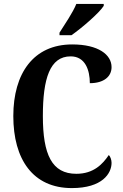

<svg xmlns="http://www.w3.org/2000/svg" viewBox="-20 -951 626 981"><path d="M284 -784V-771H345C401 -810 488 -886 510 -921V-931H370C352 -886 311 -827 284 -784ZM347 10C503 10 550 -65 550 -119C550 -134 544 -151 536 -159C505 -113 459 -63 370 -63C245 -63 199 -161 199 -358C199 -550 235 -663 341 -663C416 -663 439 -592 439 -526C512 -526 550 -561 550 -608C550 -672 482 -724 349 -724C151 -724 48 -576 48 -358C48 -137 148 10 347 10Z"/></svg>

Font: Noto Serif Tamil Condensed
Style: Bold
Weight: 700
Width: 3
Designer: Indian Type Foundry, Tom Grace, and the Monotype Design Team
Foundry: Monotype Imaging Inc.
Version: Version 2.004